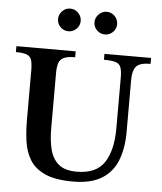

<svg xmlns="http://www.w3.org/2000/svg" viewBox="-59 -930 840 997"><g transform="rotate(5 360.5 -432.0)"><path d="M358.4 14.6Q265.6 14.6 211.9 -10Q158.2 -34.7 132.8 -76.9Q107.4 -119.1 100.1 -172.9Q92.8 -226.6 92.8 -284.7V-539.1Q92.8 -574.2 87.2 -594Q81.5 -613.8 62.7 -621.6Q43.9 -629.4 4.9 -629.4V-660.2H314V-629.4Q274.4 -629.4 254.6 -619.9Q234.9 -610.4 228.5 -590.3Q222.2 -570.3 222.2 -539.1V-250Q222.2 -189 234.1 -141.1Q246.1 -93.3 278.6 -65.7Q311 -38.1 373 -38.1Q475.6 -38.1 517.3 -102.3Q559.1 -166.5 559.1 -279.3V-543Q559.1 -580.1 552 -598.6Q544.9 -617.2 524.4 -623.3Q503.9 -629.4 463.9 -629.4V-660.2H707V-629.4Q649.9 -629.4 631.8 -607.2Q613.8 -585 613.8 -541.5V-266.1Q613.8 -181.2 589.1 -118.2Q564.5 -55.2 508.3 -20.3Q452.1 14.6 358.4 14.6ZM516.1 -819.3Q516.1 -795.4 498.8 -778.1Q481.4 -760.7 457 -760.7Q432.6 -760.7 415.3 -778.1Q397.9 -795.4 397.9 -819.3Q397.9 -843.3 415.8 -861.1Q433.6 -878.9 457 -878.9Q481.4 -878.9 498.8 -861.3Q516.1 -843.8 516.1 -819.3ZM326.2 -819.3Q326.2 -795.4 308.6 -778.1Q291 -760.7 266.6 -760.7Q242.7 -760.7 225.3 -778.1Q208 -795.4 208 -819.3Q208 -843.3 225.3 -861.1Q242.7 -878.9 266.6 -878.9Q291 -878.9 308.6 -861.3Q326.2 -843.8 326.2 -819.3Z"/></g></svg>

Font: Awami Nastaliq
Style: Bold
Weight: 700
Designer: Peter Martin, SIL International
Foundry: SIL International
Version: Version 3.100